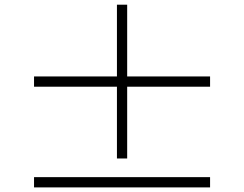

<svg xmlns="http://www.w3.org/2000/svg" viewBox="-20 -808 1040 818"><path d="M521.8 -132.8V-438.6H875V-482.3H521.8V-788H478.2V-482.3H125V-438.6H478.2V-132.8ZM125 -53.3V-9.6H875V-53.3Z"/></svg>

Font: Source Han Serif CN VF
Style: Regular
Weight: 250
Designer: Ryoko NISHIZUKA 西塚涼子 (kana & ideographs); Frank Grießhammer (Latin, Greek & Cyrillic); Wenlong ZHANG 张文龙 (bopomofo); San
Foundry: Adobe
Version: Version 2.002;hotconv 1.1.0;makeotfexe 2.6.0